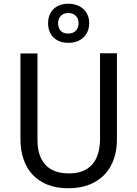

<svg xmlns="http://www.w3.org/2000/svg" viewBox="-20 -1001 738 1031"><path d="M607.9 -714.8V-252Q607.9 -196.3 591.8 -148.4Q575.7 -100.6 543.2 -65.4Q510.7 -30.3 461.7 -10.3Q412.6 9.8 346.2 9.8Q283.7 9.8 235.8 -9Q188 -27.8 155.5 -62.5Q123 -97.2 106.4 -145.8Q89.8 -194.3 89.8 -253.9V-713.9H181.2V-249Q181.2 -163.6 223.4 -116.7Q265.6 -69.8 351.1 -69.8Q394.5 -69.8 425.8 -83Q457 -96.2 477.1 -120.1Q497.1 -144 506.8 -177.2Q516.6 -210.4 517.1 -250V-714.8ZM459 -877Q459 -852.1 450.4 -832.3Q441.9 -812.5 427 -798.8Q412.1 -785.2 391.6 -778.1Q371.1 -771 347.2 -771Q322.8 -771 302.7 -778.1Q282.7 -785.2 268.3 -798.8Q253.9 -812.5 246.1 -831.8Q238.3 -851.1 238.3 -876Q238.3 -900.9 246.1 -920.2Q253.9 -939.5 268.3 -953.1Q282.7 -966.8 302.7 -973.9Q322.8 -981 347.2 -981Q370.6 -981 391.1 -973.9Q411.6 -966.8 426.8 -953.4Q441.9 -939.9 450.4 -920.7Q459 -901.4 459 -877ZM401.9 -876Q401.9 -901.9 386.5 -916.5Q371.1 -931.2 347.2 -931.2Q322.8 -931.2 307.4 -916.5Q292 -901.9 292 -876Q292 -850.1 305.9 -835.4Q319.8 -820.8 347.2 -820.8Q371.1 -820.8 386.5 -835.4Q401.9 -850.1 401.9 -876Z"/></svg>

Font: WenQuanYi Micro Hei
Style: Regular
Weight: 400
Foundry: Ascender Corporation
Version: Version 0.2.0-beta